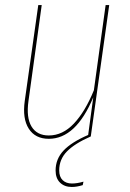

<svg xmlns="http://www.w3.org/2000/svg" viewBox="-20 -538 512 757"><path d="M337.9 0Q274.4 27.8 243.9 59.1Q213.4 90.3 213.4 133.8Q213.4 159.2 227.1 172.4Q240.7 185.5 263.7 185.5Q283.7 185.5 309.1 178.2L306.2 191.9Q282.7 199.2 263.2 199.2Q234.4 199.2 216.8 182.1Q199.2 165 199.2 134.3Q199.2 88.9 230.5 55.7Q261.7 22.5 327.6 -5.9L347.7 -154.3Q279.3 9.3 172.4 9.3Q119.1 9.3 93.5 -30.5Q67.9 -70.3 77.6 -140.1L130.9 -518.1H144.5L92.3 -140.1Q83 -74.7 104.2 -39.3Q125.5 -3.9 172.4 -3.9Q227.1 -3.9 271.5 -51Q315.9 -98.1 350.1 -182.1L396.5 -518.1H410.6Z"/></svg>

Font: Fira Sans Compressed Hair
Style: Italic
Weight: 100
Width: 3
Italic angle: -8°
Designer: Carrois Corporate & Edenspiekermann AG
Foundry: Carrois Corporate GbR & Edenspiekermann AG
Version: Version 4.203;PS 004.203;hotconv 1.0.88;makeotf.lib2.5.64775